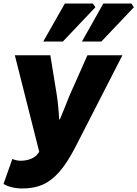

<svg xmlns="http://www.w3.org/2000/svg" viewBox="-53 -866 778 1087"><path d="M-33 175 17 34Q40 44 64 44Q95 44 121.5 33.5Q148 23 162 3L169 -7L31 -553H232L266 -344Q277 -280 282 -190H286L313 -256Q339 -323 349 -344L442 -553H640L373 -32Q327 57 282.5 107.5Q238 158 188.5 179.5Q139 201 75 201Q42 201 13.5 194Q-15 187 -33 175ZM314 -846H473L487 -825L303 -631H192ZM532 -846H691L705 -825L521 -631H411Z"/></svg>

Font: Nebula Sans Black
Style: Regular
Weight: 900
Italic angle: -9°
Designer: Paul D. Hunt for Adobe (as Source Sans)
Foundry: Nebula Entertainment & Broadcasting LLC
Version: Version 1.010